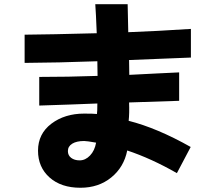

<svg xmlns="http://www.w3.org/2000/svg" viewBox="-20 -846 1040 910"><path d="M301.8 -129.9Q301.8 -109.4 317.4 -97.7Q333 -85.9 357.4 -85.9Q384.8 -85.9 406.7 -108.9Q428.7 -131.8 435.5 -169.9Q391.6 -177.7 378.9 -177.7Q342.8 -177.7 322.3 -165Q301.8 -152.3 301.8 -129.9ZM166 -345.7V-481.4Q302.7 -481.4 442.4 -486.3Q442.4 -498 441.9 -519.5Q441.4 -541 441.4 -555.7Q252 -548.8 96.7 -547.9V-681.6Q217.8 -682.6 438.5 -688.5Q434.6 -787.1 431.6 -826.2H585Q585.9 -779.3 587.9 -693.4Q720.7 -698.2 884.8 -709V-573.2Q851.6 -572.3 752 -567.9Q652.3 -563.5 591.8 -561.5Q591.8 -549.8 592.3 -527.3Q592.8 -504.9 592.8 -491.2Q646.5 -494.1 726.1 -498Q805.7 -502 829.1 -502.9V-368.2Q728.5 -365.2 591.8 -360.4Q593.8 -309.6 589.8 -273.4Q724.6 -239.3 883.8 -149.4L818.4 -25.4Q697.3 -94.7 583 -132.8Q567.4 -53.7 507.3 -4.9Q447.3 43.9 361.3 43.9Q269.5 43.9 214.8 -4.9Q160.2 -53.7 160.2 -131.8Q160.2 -211.9 223.6 -259.8Q287.1 -307.6 378.9 -307.6Q423.8 -307.6 439.5 -305.7Q441.4 -316.4 441.4 -355.5Q414.1 -354.5 312.5 -350.6Q210.9 -346.7 166 -345.7Z"/></svg>

Font: Gothic A1 Black
Style: Regular
Weight: 900
Version: Version 2.50